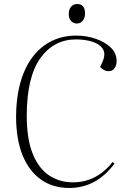

<svg xmlns="http://www.w3.org/2000/svg" viewBox="-20 -921 619 955"><path d="M490 -614Q507 -653 491.5 -677.5Q476 -702 439.5 -713.5Q403 -725 358 -725Q248 -725 181 -632Q114 -539 113 -348Q113 -229 143 -155.5Q173 -82 225 -48Q277 -14 342 -14Q460 -14 540 -115L550 -108Q460 14 324 14Q243 14 183.5 -28Q124 -70 92 -149.5Q60 -229 60 -342Q61 -469 98 -559Q135 -649 202.5 -696.5Q270 -744 359 -744Q409 -744 455 -728.5Q501 -713 530.5 -685Q560 -657 560 -617Q560 -595 549 -581Q538 -567 522 -567Q507 -567 496.5 -573.5Q486 -580 478 -587ZM322 -851Q322 -874 333.5 -887.5Q345 -901 363 -901Q403 -901 403 -854Q403 -833 392 -818.5Q381 -804 362 -804Q345 -804 333.5 -816.5Q322 -829 322 -851Z"/></svg>

Font: Display Extralight
Style: Italic
Weight: 200
Italic angle: -2°
Designer: Latin by Veronika Burian and Jose Scaglione. Greek by Irene Vlachou. Cyrillic by Vera Evstafieva
Foundry: TypeTogether
Version: Version 3.002